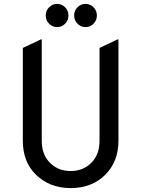

<svg xmlns="http://www.w3.org/2000/svg" viewBox="-20 -960 728 990"><path d="M379.4 -837.9Q362.3 -855.5 362.3 -880.1Q362.3 -904.8 379.4 -922.4Q396.5 -939.9 420.9 -939.9Q445.3 -939.9 462.4 -922.4Q479.5 -904.8 479.5 -880.1Q479.5 -855.5 462.4 -837.9Q445.3 -820.3 420.9 -820.3Q396.5 -820.3 379.4 -837.9ZM232.9 -837.9Q215.8 -855.5 215.8 -880.1Q215.8 -904.8 232.9 -922.4Q250 -939.9 274.4 -939.9Q298.8 -939.9 315.9 -922.4Q333 -904.8 333 -880.1Q333 -855.5 315.9 -837.9Q298.8 -820.3 274.4 -820.3Q250 -820.3 232.9 -837.9ZM590.8 -756.8V-234.4Q590.8 -128.9 524.9 -61Q455.6 9.8 344.2 9.8Q234.4 9.8 163.6 -61Q97.7 -126.5 97.7 -234.4V-712.9L190.4 -756.8H195.3V-234.4Q195.3 -168.9 230.5 -128.4Q273.9 -78.1 344.2 -78.1Q414.6 -78.1 458 -128.4Q493.2 -168.9 493.2 -234.4V-712.9L585.9 -756.8Z"/></svg>

Font: Nova Round
Style: Book
Weight: 400
Version: Version 2.000